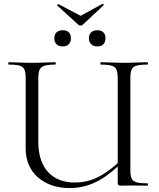

<svg xmlns="http://www.w3.org/2000/svg" viewBox="-20 -940 803 972"><path d="M376 -815C382 -809 393 -809 399 -815L504 -913C508 -915 502 -922 498 -920L388 -860L276 -919C274 -920 267 -915 270 -912ZM298 -705C324 -705 339 -720 339 -747C339 -772 324 -787 298 -787C271 -787 255 -772 255 -747C255 -720 271 -705 298 -705ZM473 -787C447 -787 430 -772 430 -747C430 -720 447 -705 473 -705C499 -705 514 -720 514 -747C514 -772 499 -787 473 -787ZM726 -12C653 -12 640 -23 640 -81V-544C640 -601 653 -613 726 -613C730 -613 730 -625 726 -625C694 -625 652 -622 608 -622C563 -622 523 -625 491 -625C487 -625 487 -613 491 -613C565 -613 576 -599 576 -542V-114C496 -42 432 -16 358 -16C248 -16 174 -85 174 -221V-542C174 -599 187 -613 260 -613C263 -613 263 -625 260 -625C229 -625 188 -622 142 -622C97 -622 57 -625 25 -625C21 -625 21 -613 25 -613C97 -613 110 -601 110 -544V-186C110 -64 204 12 331 12C421 12 493 -21 576 -97V-19C576 -2 579 0 595 0C613 0 626 -1 647 -1C676 -1 700 0 726 0C730 0 730 -12 726 -12Z"/></svg>

Font: Cormorant SC
Style: Regular
Weight: 400
Designer: Christian Thalmann (Catharsis Fonts)
Version: Version 1.000;PS 001.000;hotconv 1.0.70;makeotf.lib2.5.58329